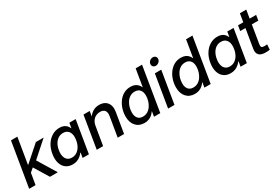

<svg xmlns="http://www.w3.org/2000/svg" viewBox="57 -1734 3946 2735"><g transform="rotate(-30 2029.5 -366.0)"><path d="M147 -178.2 168 -304.2H181.2L436 -529.3H564.5L276.4 -273.4H259.3ZM20.5 0 141.1 -727.5H246.1L125.5 0ZM362.3 0 210 -250 294.4 -323.7 491.7 0Z M735.4 10.3Q668.5 10.3 623.3 -23.7Q578.1 -57.6 559.8 -119.4Q541.5 -181.2 555.2 -264.2Q568.8 -348.1 607.9 -409.4Q647 -470.7 703.6 -504.2Q760.3 -537.6 826.2 -537.6Q867.2 -537.6 895.8 -525.1Q924.3 -512.7 942.4 -492.2Q960.4 -471.7 969.7 -448.2H973.1L986.8 -529.3H1090.3L1002.9 0H899.9L913.6 -81.1H908.7Q890.6 -56.6 865.7 -35.9Q840.8 -15.1 808.3 -2.4Q775.9 10.3 735.4 10.3ZM772.5 -79.6Q817.4 -79.6 853.3 -102.8Q889.2 -126 913.3 -167.7Q937.5 -209.5 946.3 -264.6Q955.6 -320.3 945.3 -361.3Q935.1 -402.3 906.7 -425.3Q878.4 -448.2 833.5 -448.2Q789.6 -448.2 754.2 -425.5Q718.8 -402.8 694.8 -361.8Q670.9 -320.8 661.6 -264.6Q652.3 -208.5 662.6 -166.7Q672.9 -125 700.9 -102.3Q729 -79.6 772.5 -79.6Z M1287.6 -305.2 1236.8 0H1131.8L1219.2 -529.3H1321.3L1300.3 -398.4L1281.2 -401.9Q1317.4 -472.2 1366.7 -504.9Q1416 -537.6 1478 -537.6Q1533.7 -537.6 1573.2 -513.7Q1612.8 -489.7 1630.1 -443.1Q1647.5 -396.5 1636.2 -329.1L1581.5 0H1476.6L1530.3 -323.2Q1540.5 -384.3 1516.4 -414.6Q1492.2 -444.8 1440.4 -444.8Q1403.8 -444.8 1371.8 -429Q1339.8 -413.1 1317.6 -382.1Q1295.4 -351.1 1287.6 -305.2Z M1915 10.3Q1827.1 10.3 1775.6 -47.4Q1724.1 -105 1724.1 -203.6Q1724.1 -265.6 1742.4 -325Q1760.7 -384.3 1795.7 -432.4Q1830.6 -480.5 1880.4 -509Q1930.2 -537.6 1993.7 -537.6Q2036.1 -537.6 2065.7 -524.4Q2095.2 -511.2 2114 -489.7Q2132.8 -468.3 2142.1 -444.8H2145L2191.9 -727.5H2296.9L2176.8 0H2073.7L2086.9 -80.6H2083Q2064.9 -54.7 2041 -33.9Q2017.1 -13.2 1985.6 -1.5Q1954.1 10.3 1915 10.3ZM1939.9 -79.6Q1984.4 -79.6 2018.8 -100.6Q2053.2 -121.6 2076.9 -156.7Q2100.6 -191.9 2113 -234.4Q2125.5 -276.9 2125.5 -319.8Q2125.5 -379.4 2096.7 -413.8Q2067.9 -448.2 2013.2 -448.2Q1968.8 -448.2 1934.6 -427Q1900.4 -405.8 1877.2 -370.8Q1854 -335.9 1842 -293.5Q1830.1 -251 1830.1 -207.5Q1830.1 -147.5 1858.4 -113.5Q1886.7 -79.6 1939.9 -79.6Z M2305.7 0 2393.1 -529.3H2498L2410.6 0ZM2459.5 -615.2Q2432.1 -615.2 2416 -633.8Q2399.9 -652.3 2404.3 -678.7Q2408.2 -705.6 2430.7 -723.9Q2453.1 -742.2 2481 -742.2Q2508.3 -742.2 2524.7 -723.9Q2541 -705.6 2536.6 -678.7Q2532.2 -652.3 2509.8 -633.8Q2487.3 -615.2 2459.5 -615.2Z M2744.1 10.3Q2656.2 10.3 2604.7 -47.4Q2553.2 -105 2553.2 -203.6Q2553.2 -265.6 2571.5 -325Q2589.8 -384.3 2624.8 -432.4Q2659.7 -480.5 2709.5 -509Q2759.3 -537.6 2822.8 -537.6Q2865.2 -537.6 2894.8 -524.4Q2924.3 -511.2 2943.1 -489.7Q2961.9 -468.3 2971.2 -444.8H2974.1L3021 -727.5H3126L3005.9 0H2902.8L2916 -80.6H2912.1Q2894 -54.7 2870.1 -33.9Q2846.2 -13.2 2814.7 -1.5Q2783.2 10.3 2744.1 10.3ZM2769 -79.6Q2813.5 -79.6 2847.9 -100.6Q2882.3 -121.6 2906 -156.7Q2929.7 -191.9 2942.1 -234.4Q2954.6 -276.9 2954.6 -319.8Q2954.6 -379.4 2925.8 -413.8Q2897 -448.2 2842.3 -448.2Q2797.9 -448.2 2763.7 -427Q2729.5 -405.8 2706.3 -370.8Q2683.1 -335.9 2671.1 -293.5Q2659.2 -251 2659.2 -207.5Q2659.2 -147.5 2687.5 -113.5Q2715.8 -79.6 2769 -79.6Z M3333 10.3Q3266.1 10.3 3220.9 -23.7Q3175.8 -57.6 3157.5 -119.4Q3139.2 -181.2 3152.8 -264.2Q3166.5 -348.1 3205.6 -409.4Q3244.6 -470.7 3301.3 -504.2Q3357.9 -537.6 3423.8 -537.6Q3464.8 -537.6 3493.4 -525.1Q3522 -512.7 3540 -492.2Q3558.1 -471.7 3567.4 -448.2H3570.8L3584.5 -529.3H3688L3600.6 0H3497.6L3511.2 -81.1H3506.3Q3488.3 -56.6 3463.4 -35.9Q3438.5 -15.1 3406 -2.4Q3373.5 10.3 3333 10.3ZM3370.1 -79.6Q3415 -79.6 3450.9 -102.8Q3486.8 -126 3511 -167.7Q3535.2 -209.5 3543.9 -264.6Q3553.2 -320.3 3543 -361.3Q3532.7 -402.3 3504.4 -425.3Q3476.1 -448.2 3431.2 -448.2Q3387.2 -448.2 3351.8 -425.5Q3316.4 -402.8 3292.5 -361.8Q3268.6 -320.8 3259.3 -264.6Q3250 -208.5 3260.3 -166.7Q3270.5 -125 3298.6 -102.3Q3326.7 -79.6 3370.1 -79.6Z M4059.1 -529.3 4044.9 -442.9H3747.6L3761.2 -529.3ZM3870.1 -665H3975.1L3888.7 -141.6Q3883.8 -110.4 3894.5 -97.4Q3905.3 -84.5 3936 -84.5Q3946.3 -84.5 3960.4 -85.4Q3974.6 -86.4 3984.9 -87.4L3979 -1.5Q3963.9 0.5 3945.3 1.7Q3926.8 2.9 3908.7 2.9Q3835 2.9 3803 -31Q3771 -64.9 3781.7 -129.9Z"/></g></svg>

Font: Inter 24pt Medium
Style: Italic
Weight: 500
Italic angle: -9.3988°
Designer: Rasmus Andersson
Foundry: rsms
Version: Version 4.001;git-66647c0bb